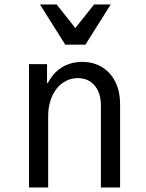

<svg xmlns="http://www.w3.org/2000/svg" viewBox="-20 -821 640 841"><path d="M107 0H191V-312Q191 -348.6 200.6 -379.1Q210.2 -409.6 227.5 -431.8Q244.8 -454 268.6 -466.4Q292.4 -478.8 320.4 -478.8Q367.2 -478.8 394.6 -446.3Q422 -413.8 422 -358V0H506V-365Q506 -407 494.2 -441Q482.4 -475 460.6 -499.2Q438.8 -523.4 408.2 -536.7Q377.6 -550 340 -550Q299.8 -550 267 -534.6Q234.2 -519.2 211.2 -490.9Q188.2 -462.6 175.5 -422.3Q162.8 -382 162.8 -332L194 -457.6H186V-540H107ZM265.8 -625.4H354.2L464.8 -801.4H392L310 -698.2L228 -801.4H155.2Z"/></svg>

Font: CommitMonoV143 ExtLt
Style: Regular
Weight: 200
Monospace: yes
Designer: Eigil Nikolajsen
Foundry: Eigil Nikolajsen
Version: Version 1.143